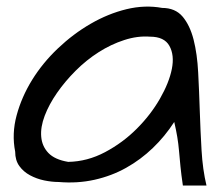

<svg xmlns="http://www.w3.org/2000/svg" viewBox="-20 -575 676 587"><path d="M512.7 -202.1Q484.4 -158.2 447.3 -122.6Q410.2 -86.9 365.7 -62Q321.3 -37.1 269 -25.4Q216.8 -13.7 159.2 -18.6Q138.7 -18.6 115.2 -23.4Q91.8 -28.3 71.8 -39.1Q51.8 -49.8 39.1 -67.4Q26.4 -85 26.4 -111.3Q15.6 -166 30.8 -222.2Q45.9 -278.3 78.1 -330.6Q110.4 -382.8 157.2 -427.2Q204.1 -471.7 257.3 -502.4Q310.5 -533.2 366.7 -546.9Q422.9 -560.5 475.6 -550.8Q515.6 -550.8 538.1 -524.4Q560.5 -498 571.8 -454.1Q583 -410.2 585.9 -353Q588.9 -295.9 590.8 -235.4Q592.8 -174.8 596.2 -115.7Q599.6 -56.6 611.3 -7.8H539.1Q534.2 -41 531.7 -66.4Q529.3 -91.8 527.3 -113.8Q525.4 -135.7 522 -156.2Q518.6 -176.8 512.7 -202.1ZM438.5 -462.9Q400.4 -465.8 359.9 -452.6Q319.3 -439.5 281.7 -415.5Q244.1 -391.6 211.4 -358.9Q178.7 -326.2 154.3 -291Q129.9 -255.9 116.7 -221.2Q103.5 -186.5 106 -157.2Q108.4 -127.9 127.9 -107.4Q147.5 -86.9 188.5 -80.1Q247.1 -81.1 301.3 -109.9Q355.5 -138.7 397.9 -181.2Q440.4 -223.6 468.8 -272.9Q497.1 -322.3 505.4 -364.3Q513.7 -406.2 498 -434.6Q482.4 -462.9 438.5 -462.9Z"/></svg>

Font: Architects Daughter-petzku
Style: Regular
Weight: 400
Designer: Kimberly Geswein
Foundry: Kimberly Geswein
Version: Version 1.000 2010 initial release